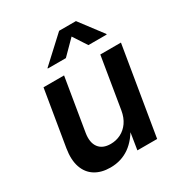

<svg xmlns="http://www.w3.org/2000/svg" viewBox="-178 -884 960 1019"><g transform="rotate(-30 302.0 -374.5)"><path d="M205.1 7.8Q149.9 7.8 111.8 -16.1Q73.7 -40 57.9 -85.9Q42 -131.8 52.7 -197.8L109.4 -539.1H235.4L182.1 -217.3Q173.3 -162.1 196.3 -131.1Q219.2 -100.1 269 -100.1Q302.2 -100.1 330.8 -114.5Q359.4 -128.9 379.2 -157Q398.9 -185.1 405.8 -225.6L457.5 -539.1H584L494.6 0H373.5L395 -134.3H407.7Q373 -63.5 322.3 -27.8Q271.5 7.8 205.1 7.8ZM289.6 -613.8H178.7L179.2 -617.2L331.1 -757.3H434.1L540 -617.2L539.6 -613.8H427.7L373 -697.8Z"/></g></svg>

Font: Inter 18pt SemiBold
Style: Italic
Weight: 600
Italic angle: -9.3988°
Designer: Rasmus Andersson
Foundry: rsms
Version: Version 4.001;git-66647c0bb